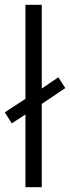

<svg xmlns="http://www.w3.org/2000/svg" viewBox="-23 -780 292 800"><path d="M83 0V-303L26 -266L-3 -312L83 -368V-760H151V-411L220 -458L249 -413L151 -347V0Z"/></svg>

Font: Noto Sans Oriya Light
Style: Regular
Weight: 300
Version: Version 2.003